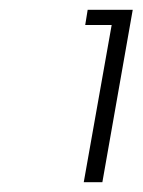

<svg xmlns="http://www.w3.org/2000/svg" viewBox="-20 -724 291 392"><path d="M154 -673 159 -704H251L189 -352H151L208 -673Z"/></svg>

Font: Fz Poppins ExtLt
Style: Italic
Weight: 200
Italic angle: -10°
Designer: Ninad Kale (Devanagari), Jonny Pinhorn (Latin)
Foundry: Indian Type Foundry
Version: Vit hóa bi Vntype.Com & FontZin.Com